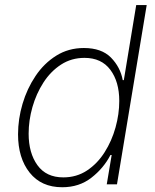

<svg xmlns="http://www.w3.org/2000/svg" viewBox="-20 -748 630 779"><path d="M232.4 11.7Q147.5 11.7 100.3 -47.6Q53.2 -106.9 53.2 -203.1Q53.2 -265.1 71.5 -326.9Q89.8 -388.7 124.3 -439.9Q158.7 -491.2 208.3 -522.2Q257.8 -553.2 320.3 -553.2Q392.1 -553.2 430.2 -514.4Q468.3 -475.6 478 -422.9H482.4L532.7 -727.5H575.2L454.6 0H413.1L433.1 -119.1H428.2Q400.4 -65.4 350.8 -26.9Q301.3 11.7 232.4 11.7ZM236.8 -28.3Q291 -28.3 333.3 -56.4Q375.5 -84.5 404.5 -130.4Q433.6 -176.3 448.7 -230.7Q463.9 -285.2 463.9 -338.4Q463.9 -416.5 427.7 -464.8Q391.6 -513.2 322.8 -513.2Q269.5 -513.2 227.5 -485.8Q185.5 -458.5 156.2 -413.1Q127 -367.7 111.6 -313.5Q96.2 -259.3 96.2 -205.6Q96.2 -127.4 131.8 -77.9Q167.5 -28.3 236.8 -28.3Z"/></svg>

Font: Inter Extra Light
Style: Italic
Weight: 200
Italic angle: -9.39999°
Designer: Rasmus Andersson
Foundry: rsms
Version: Version 4.000;git-3c8e0fc